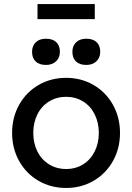

<svg xmlns="http://www.w3.org/2000/svg" viewBox="-20 -922 655 952"><path d="M40 -263Q40 -340 75 -402.5Q110 -465 171 -500.5Q232 -536 308 -536Q383 -536 444 -500.5Q505 -465 540 -402.5Q575 -340 575 -263Q575 -186 540 -123.5Q505 -61 444 -25.5Q383 10 308 10Q232 10 171 -25.5Q110 -61 75 -123.5Q40 -186 40 -263ZM470 -263Q470 -314 449.5 -355Q429 -396 392 -419Q355 -442 308 -442Q261 -442 223.5 -419Q186 -396 165.5 -355Q145 -314 145 -263Q145 -212 165.5 -171Q186 -130 223.5 -107Q261 -84 308 -84Q355 -84 392 -107Q429 -130 449.5 -171Q470 -212 470 -263ZM339 -665Q339 -695 357.5 -712.5Q376 -730 408 -730Q441 -730 459 -713Q477 -696 477 -665Q477 -636 458 -618Q439 -600 408 -600Q375 -600 357 -617Q339 -634 339 -665ZM139 -665Q139 -695 157.5 -712.5Q176 -730 208 -730Q241 -730 259 -713Q277 -696 277 -665Q277 -636 258 -618Q239 -600 208 -600Q175 -600 157 -617Q139 -634 139 -665ZM166 -902H450V-827H166Z"/></svg>

Font: Easer Grotesk Variable
Style: Regular
Weight: 400
Designer: Boardeaser, Bonnie Shaver-Troup, Thomas Jockin
Foundry: Lexend
Version: Version 1.001;Glyphs 3.1.2 (3151)